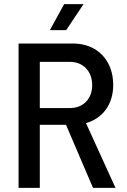

<svg xmlns="http://www.w3.org/2000/svg" viewBox="-20 -911 617 931"><path d="M70 0H173V-306H300L431 0H540L397 -314C478 -337 529 -405 529 -499C529 -619 451 -700 334 -700H70ZM173 -387V-611H319C383 -611 427 -566 427 -498C427 -431 383 -387 319 -387ZM222 -765H301L385 -891H291Z"/></svg>

Font: Vanilla Cream DemiBold
Style: Regular
Weight: 600
Designer: Jeremy Tribby, Jinavaṁso
Foundry: Tribby Type
Version: Version 1.422;Glyphs 3.1.2 (3151)